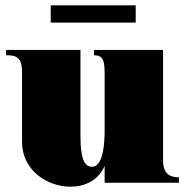

<svg xmlns="http://www.w3.org/2000/svg" viewBox="-20 -688 702 723"><path d="M245 15C299 15 350 -8 374 -63V0H654V-20C628 -21 594 -26 594 -84V-500H334V-480C359 -479 374 -474 374 -416V-198C374 -88 349 -60 327 -60C303 -60 283 -78 283 -176V-500H3V-480C39 -480 63 -474 63 -416V-153C63 -47 158 15 245 15ZM171 -668V-603H491V-668Z"/></svg>

Font: Sprat Condensed Black
Style: Regular
Weight: 900
Designer: Ethan Nakache
Foundry: Collletttivo
Version: Version 2.000;Glyphs 3.2 (3217)